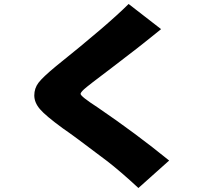

<svg xmlns="http://www.w3.org/2000/svg" viewBox="-20 -860 1040 976"><path d="M264.6 -523.4Q529.3 -735.4 633.8 -839.8L798.8 -711.9Q681.6 -616.2 552.7 -519Q423.8 -421.9 406.7 -405.8Q389.6 -389.6 389.6 -382.8Q389.6 -370.1 475.6 -314.5Q671.9 -180.7 839.8 -43.9L683.6 95.7Q590.8 9.8 523.4 -42Q349.6 -173.8 298.8 -208Q211.9 -271.5 183.1 -305.2Q154.3 -338.9 154.3 -375Q154.3 -411.1 175.8 -439.5Q197.3 -467.8 264.6 -523.4Z"/></svg>

Font: GenEi M Gothic v2 Black
Style: Regular
Weight: 900
Version: Version 2.0